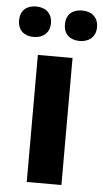

<svg xmlns="http://www.w3.org/2000/svg" viewBox="-69 -787 443 822"><g transform="rotate(5 152.5 -376.0)"><path d="M-15 -686C-15 -642 15 -621 53 -621C90 -621 122 -642 122 -686C122 -732 90 -752 53 -752C15 -752 -15 -732 -15 -686ZM182 -686C182 -642 212 -621 251 -621C288 -621 320 -642 320 -686C320 -732 288 -752 251 -752C212 -752 182 -732 182 -686ZM227 0V-546H78V0Z"/></g></svg>

Font: Noto Traditional Nushu
Style: Bold
Weight: 700
Designer: LIU Zhao
Foundry: LiuZhao Studio
Version: Version 2.003